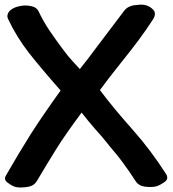

<svg xmlns="http://www.w3.org/2000/svg" viewBox="-20 -827 763 849"><path d="M17.6 -16.6C32.2 -5.9 44.9 0 55.7 1C61.5 2 67.4 2 73.2 2C83 2 93.8 1 104.5 -1C122.1 -3.9 134.8 -12.7 143.6 -27.3C170.9 -74.2 199.2 -120.1 227.5 -166C255.9 -211.9 293.9 -265.6 340.8 -329.1C359.4 -305.7 378.9 -281.2 400.4 -256.8C422.9 -232.4 444.3 -207 464.8 -180.7C485.4 -156.2 505.9 -131.8 524.4 -106.4C543 -81.1 561.5 -54.7 578.1 -28.3C586.9 -13.7 600.6 -4.9 618.2 -2C627 -1 635.7 0 643.6 0C652.3 0 660.2 -1 667 -2C676.8 -3.9 689.5 -9.8 705.1 -20.5C714.8 -26.4 719.7 -33.2 719.7 -42C719.7 -46.9 717.8 -51.8 714.8 -56.6C669.9 -127 620.1 -193.4 565.4 -254.9C509.8 -317.4 461.9 -375 421.9 -428.7C441.4 -456.1 475.6 -500 524.4 -561.5C574.2 -623 617.2 -680.7 653.3 -736.3C661.1 -747.1 665 -756.8 665 -765.6C665 -772.5 662.1 -779.3 657.2 -784.2C638.7 -803.7 617.2 -806.6 602.5 -806.6C597.7 -806.6 585 -804.7 572.3 -803.7C553.7 -800.8 539.1 -793 528.3 -778.3C490.2 -728.5 453.1 -678.7 416 -629.9C378.9 -580.1 351.6 -543.9 333 -521.5C307.6 -548.8 290 -568.4 280.3 -580.1C270.5 -592.8 260.7 -605.5 252 -617.2C233.4 -642.6 214.8 -668 197.3 -694.3C179.7 -720.7 164.1 -748 150.4 -777.3C144.5 -789.1 133.8 -796.9 118.2 -799.8C109.4 -801.8 100.6 -802.7 91.8 -802.7C79.1 -802.7 56.6 -799.8 38.1 -790C19.5 -780.3 12.7 -766.6 12.7 -754.9C12.7 -751 13.7 -746.1 16.6 -741.2C41 -689.5 71.3 -640.6 107.4 -593.8C143.6 -547.9 190.4 -492.2 248 -426.8C198.2 -357.4 154.3 -293.9 116.2 -234.4C78.1 -173.8 42 -113.3 6.8 -51.8C3.9 -46.9 2 -43 2 -38.1C2 -30.3 6.8 -23.4 17.6 -16.6Z"/></svg>

Font: ChillSide Comic
Style: Regular
Weight: 400
Designer: Koroletov, Abay Emes
Version: Version 1.000